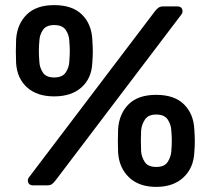

<svg xmlns="http://www.w3.org/2000/svg" viewBox="-20 -725 824 751"><path d="M192 -348Q125 -348 86 -383Q47 -418 43 -478Q42 -504 42 -523.5Q42 -543 43 -571Q47 -631 84.5 -668Q122 -705 192 -705Q263 -705 300.5 -668Q338 -631 341 -571Q343 -543 343 -523.5Q343 -504 341 -478Q338 -418 298.5 -383Q259 -348 192 -348ZM110 0Q89 0 89 -20Q89 -26 93 -31L586 -681Q593 -690 600 -695Q607 -700 620 -700H673Q694 -700 694 -680Q694 -674 690 -669L197 -19Q190 -10 183.5 -5Q177 0 163 0ZM192 -422Q224 -422 237 -441.5Q250 -461 251 -483Q253 -508 253 -525.5Q253 -543 251 -566Q250 -589 237 -608Q224 -627 192 -627Q161 -627 148 -608Q135 -589 134 -566Q132 -543 132 -525.5Q132 -508 134 -483Q135 -461 147.5 -441.5Q160 -422 192 -422ZM591 6Q524 6 485 -31Q446 -68 442 -128Q441 -153 441 -172.5Q441 -192 442 -220Q446 -280 483 -317Q520 -354 591 -354Q662 -354 699.5 -317Q737 -280 740 -220Q742 -192 742 -172.5Q742 -153 740 -128Q737 -68 697.5 -31Q658 6 591 6ZM591 -72Q623 -72 635.5 -91Q648 -110 650 -132Q652 -157 652 -174.5Q652 -192 650 -215Q649 -238 636 -257.5Q623 -277 591 -277Q560 -277 547 -257.5Q534 -238 532 -215Q531 -192 531 -174.5Q531 -157 532 -132Q534 -110 546.5 -91Q559 -72 591 -72Z"/></svg>

Font: Rubik Medium
Style: Regular
Weight: 500
Designer: Hubert and Fischer
Foundry: Hubert and Fischer
Version: Version 2.300; ttfautohint (v1.8.4.7-5d5b);gftools[0.9.30]